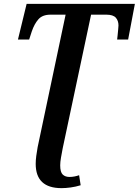

<svg xmlns="http://www.w3.org/2000/svg" viewBox="-20 -734 719 995"><path d="M299 241Q165 241 165 115Q165 96 168 73.5Q171 51 175 29L320 -658H242Q200 -658 179 -634Q158 -610 145 -572L131 -529H73L118 -714H679L644 -529H587Q588 -535 589.5 -551Q591 -567 592.5 -582Q594 -597 594 -602Q594 -627 580 -642.5Q566 -658 531 -658H452L305 34Q300 60 296 83Q292 106 292 123Q292 158 305 170.5Q318 183 340 183Q353 183 366 180.5Q379 178 390 174L398 226Q372 234 346 237.5Q320 241 299 241Z"/></svg>

Font: Noto Serif SemiCondensed SemiBold
Style: Italic
Weight: 600
Width: 4
Italic angle: -12°
Designer: Monotype Design Team
Foundry: Monotype Imaging Inc.
Version: Version 2.014; ttfautohint (v1.8.4.7-5d5b)